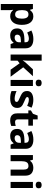

<svg xmlns="http://www.w3.org/2000/svg" viewBox="1810 -2610 1040 4699"><g transform="rotate(90 2329.5 -260.0)"><path d="M382 -556Q474 -556 531 -484.5Q588 -413 588 -274Q588 -135 529 -62.5Q470 10 378 10Q319 10 284 -11.5Q249 -33 227 -60H219Q227 -18 227 20V240H78V-546H199L220 -475H227Q249 -508 286 -532Q323 -556 382 -556ZM334 -437Q276 -437 252.5 -401Q229 -365 227 -291V-275Q227 -196 250.5 -153.5Q274 -111 336 -111Q387 -111 411.5 -153.5Q436 -196 436 -276Q436 -437 334 -437Z M935 -557Q1045 -557 1103.5 -509.5Q1162 -462 1162 -364V0H1058L1029 -74H1025Q990 -30 951 -10Q912 10 844 10Q771 10 723 -32.5Q675 -75 675 -163Q675 -250 736 -291.5Q797 -333 919 -337L1014 -340V-364Q1014 -407 991.5 -427Q969 -447 929 -447Q889 -447 851 -435.5Q813 -424 775 -407L726 -508Q770 -531 823.5 -544Q877 -557 935 -557ZM956 -251Q884 -249 856 -225Q828 -201 828 -162Q828 -128 848 -113.5Q868 -99 900 -99Q948 -99 981 -127.5Q1014 -156 1014 -208V-253Z M1464 -420Q1464 -389 1461.5 -358.5Q1459 -328 1456 -297H1458Q1473 -318 1489 -339.5Q1505 -361 1523 -380L1676 -546H1844L1627 -309L1857 0H1685L1528 -221L1464 -170V0H1315V-760H1464Z M2010 -760Q2043 -760 2067 -744.5Q2091 -729 2091 -687Q2091 -646 2067 -630Q2043 -614 2010 -614Q1976 -614 1952.5 -630Q1929 -646 1929 -687Q1929 -729 1952.5 -744.5Q1976 -760 2010 -760ZM2084 -546V0H1935V-546Z M2621 -162Q2621 -79 2562.5 -34.5Q2504 10 2388 10Q2331 10 2290 2.5Q2249 -5 2208 -22V-145Q2252 -125 2303 -112Q2354 -99 2393 -99Q2437 -99 2455.5 -112Q2474 -125 2474 -146Q2474 -160 2466.5 -171Q2459 -182 2434 -196Q2409 -210 2356 -232Q2305 -254 2272 -275.5Q2239 -297 2223 -327.5Q2207 -358 2207 -404Q2207 -480 2266 -518Q2325 -556 2423 -556Q2474 -556 2520 -546Q2566 -536 2615 -513L2570 -406Q2530 -423 2494 -434.5Q2458 -446 2421 -446Q2355 -446 2355 -410Q2355 -397 2363.5 -386.5Q2372 -376 2396.5 -364Q2421 -352 2469 -332Q2516 -313 2550 -292.5Q2584 -272 2602.5 -241.5Q2621 -211 2621 -162Z M2967 -109Q2992 -109 3015 -114Q3038 -119 3061 -126V-15Q3037 -5 3001.5 2.5Q2966 10 2924 10Q2875 10 2836.5 -6Q2798 -22 2775.5 -61.5Q2753 -101 2753 -171V-434H2682V-497L2764 -547L2807 -662H2902V-546H3055V-434H2902V-171Q2902 -140 2920 -124.5Q2938 -109 2967 -109Z M3395 -557Q3505 -557 3563.5 -509.5Q3622 -462 3622 -364V0H3518L3489 -74H3485Q3450 -30 3411 -10Q3372 10 3304 10Q3231 10 3183 -32.5Q3135 -75 3135 -163Q3135 -250 3196 -291.5Q3257 -333 3379 -337L3474 -340V-364Q3474 -407 3451.5 -427Q3429 -447 3389 -447Q3349 -447 3311 -435.5Q3273 -424 3235 -407L3186 -508Q3230 -531 3283.5 -544Q3337 -557 3395 -557ZM3416 -251Q3344 -249 3316 -225Q3288 -201 3288 -162Q3288 -128 3308 -113.5Q3328 -99 3360 -99Q3408 -99 3441 -127.5Q3474 -156 3474 -208V-253Z M4085 -556Q4173 -556 4226 -508.5Q4279 -461 4279 -356V0H4130V-319Q4130 -378 4109 -407.5Q4088 -437 4042 -437Q3974 -437 3949 -390.5Q3924 -344 3924 -257V0H3775V-546H3889L3909 -476H3917Q3943 -518 3988.5 -537Q4034 -556 4085 -556Z M4507 -760Q4540 -760 4564 -744.5Q4588 -729 4588 -687Q4588 -646 4564 -630Q4540 -614 4507 -614Q4473 -614 4449.5 -630Q4426 -646 4426 -687Q4426 -729 4449.5 -744.5Q4473 -760 4507 -760ZM4581 -546V0H4432V-546Z"/></g></svg>

Font: Noto Sans Ethiopic
Style: Bold
Weight: 700
Designer: Monotype Design Team
Foundry: Monotype Imaging Inc.
Version: Version 2.102; ttfautohint (v1.8.4.7-5d5b)